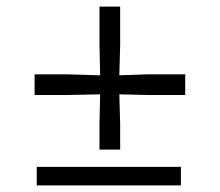

<svg xmlns="http://www.w3.org/2000/svg" viewBox="-20 -560 664 580"><path d="M280.5 -108V-184.5L282.5 -275L181 -273H84.5V-335.5H181L282.5 -332.5L280.5 -425.5V-540H343V-425.5L340.5 -332.5L428.5 -335.5H539.5V-273H428.5L340.5 -275L343 -184.5V-108ZM91 0V-56H526.5V0Z"/></svg>

Font: Merriweather 72pt
Style: Regular
Weight: 400
Version: Version 2.100